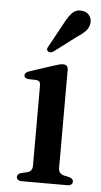

<svg xmlns="http://www.w3.org/2000/svg" viewBox="-51 -724 398 758"><g transform="rotate(5 148.0 -345.5)"><path d="M207 -454V-66.5Q207 -53.5 212.2 -47Q217.5 -40.5 226.5 -37.5L249.5 -32.5Q257.5 -30 261.8 -26Q266 -22 266 -15.5Q266 -8.5 260.2 -4.2Q254.5 0 244.5 0H65Q55 0 49.5 -4.2Q44 -8.5 44 -15.5Q44 -21.5 48.2 -25.8Q52.5 -30 60 -32L84 -37.5Q93.5 -40.5 98.5 -46.8Q103.5 -53 103.5 -66V-381.5Q103.5 -392.5 100 -397Q96.5 -401.5 88 -403L54 -404Q46 -405.5 42.5 -408.8Q39 -412 39 -417.5Q39 -423.5 43.2 -427.5Q47.5 -431.5 57.5 -435L150.5 -465.5Q164 -470 172 -472Q180 -474 188 -474Q197 -474 202 -468.8Q207 -463.5 207 -454ZM176 -636Q190 -663.5 205.2 -678.8Q220.5 -694 243 -691Q263 -689 272.8 -675Q282.5 -661 280.5 -645.5Q278.5 -627.5 266 -614Q253.5 -600.5 232 -587L143.5 -520Q138 -517 132.2 -516.8Q126.5 -516.5 122.5 -520.5Q118 -524.5 119 -529.8Q120 -535 123.5 -540Z"/></g></svg>

Font: Fraunces 24pt
Style: Regular
Weight: 400
Version: Version 1.000;[b76b70a41]